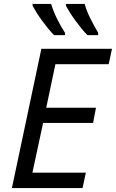

<svg xmlns="http://www.w3.org/2000/svg" viewBox="-20 -964 594 984"><path d="M41 0 192 -714H554L537 -635H264L217 -412H472L457 -334H201L146 -79H420L403 0ZM147 -944H242Q253 -907 272 -868.5Q291 -830 313 -796V-784H257Q243 -798 227 -817.5Q211 -837 196 -857.5Q181 -878 168 -898.5Q155 -919 147 -934ZM414 -944Q424 -907 443.5 -868.5Q463 -830 483 -796V-784H428Q414 -798 398 -817.5Q382 -837 367 -857.5Q352 -878 339 -898.5Q326 -919 318 -934V-944Z"/></svg>

Font: BC Sans
Style: Italic
Weight: 400
Italic angle: -12°
Designer: Monotype Design Team
Designer: Province of B.C.
Foundry: Monotype Imaging Inc.
Version: Version 2.000;GOOG;noto-source:20170915:90ef993387c0